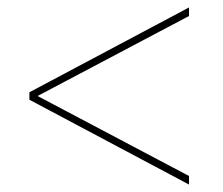

<svg xmlns="http://www.w3.org/2000/svg" viewBox="-20 -615 599 516"><path d="M488 -119 59 -347V-367L488 -595V-572L81 -357L488 -142Z"/></svg>

Font: Noto Serif Display ExtraLight
Style: Italic
Weight: 200
Italic angle: -12°
Designer: Monotype Design Team
Foundry: Monotype Imaging Inc.
Version: Version 2.009